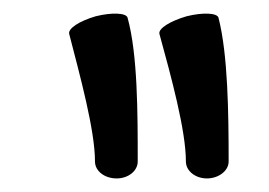

<svg xmlns="http://www.w3.org/2000/svg" viewBox="-20 -938 397 283"><path d="M82 -888C98 -826 120 -746 120 -700C120 -686 134 -675 152 -675C169 -675 183 -686 183 -700C183 -771 183 -858 168 -912C166 -919 145 -920 121 -914C97 -907 80 -896 82 -888ZM215 -888C232 -826 254 -746 254 -700C254 -686 268 -675 285 -675C302 -675 317 -686 317 -700C317 -771 316 -858 302 -912C300 -919 279 -920 255 -914C231 -907 213 -896 215 -888Z"/></svg>

Font: Nupuram
Style: Regular
Weight: 400
Designer: Santhosh Thottingal (santhosh.thottingal@gmail.com)
Foundry: SMC
Version: Version 1.000